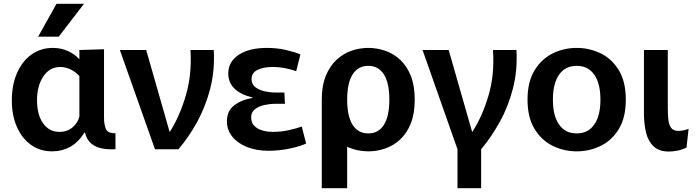

<svg xmlns="http://www.w3.org/2000/svg" viewBox="-20 -782 3664 1006"><path d="M253 11Q190 11 142.5 -23Q95 -57 68.5 -117Q42 -177 42 -256Q42 -337 69 -399Q96 -461 144.5 -496Q193 -531 257 -531Q300 -531 336 -514.5Q372 -498 394 -473H396V-520L525 -524V-166Q525 -131 534.5 -107Q544 -83 585 -84V0Q549 2 515.5 -4Q482 -10 458 -30Q434 -50 425 -88H423Q390 -36 347.5 -12.5Q305 11 253 11ZM291 -91Q333 -91 361 -115.5Q389 -140 396 -172V-383Q377 -405 350.5 -418Q324 -431 296 -431Q240 -431 207 -381.5Q174 -332 174 -257Q174 -180 206 -135.5Q238 -91 291 -91ZM180 -590 276 -762H420L288 -590Z M608 -520H746L869 -90Q920 -169 953 -279.5Q986 -390 978 -520H1100Q1106 -413 1081.5 -318Q1057 -223 1013 -143Q969 -63 915 0H792Z M1386 8Q1325 8 1276 -11Q1227 -30 1198 -65Q1169 -100 1169 -146Q1169 -201 1207 -230Q1245 -259 1303 -269V-271Q1176 -303 1176 -397Q1176 -459 1231 -495Q1286 -531 1378 -531Q1431 -531 1477 -520.5Q1523 -510 1554 -497L1532 -409Q1507 -418 1475 -424.5Q1443 -431 1409 -431Q1359 -431 1328.5 -415.5Q1298 -400 1298 -368Q1298 -340 1319 -324.5Q1340 -309 1369 -303Q1398 -297 1424 -297H1470L1473 -238H1420Q1393 -238 1364 -231.5Q1335 -225 1315.5 -209.5Q1296 -194 1296 -167Q1296 -130 1327.5 -110.5Q1359 -91 1410 -91Q1453 -91 1493.5 -100Q1534 -109 1561 -119L1584 -30Q1555 -16 1500 -4Q1445 8 1386 8Z M1666 204V-260Q1666 -333 1687 -384.5Q1708 -436 1743 -468.5Q1778 -501 1821 -516Q1864 -531 1910 -531Q1955 -531 1998.5 -516Q2042 -501 2077 -468.5Q2112 -436 2132.5 -384.5Q2153 -333 2153 -260Q2153 -187 2132.5 -135.5Q2112 -84 2077 -51.5Q2042 -19 1998.5 -4Q1955 11 1910 11Q1881 11 1853 5Q1825 -1 1799 -13V204ZM1910 -83Q1963 -83 1991.5 -128Q2020 -173 2020 -260Q2020 -347 1991.5 -392Q1963 -437 1910 -437Q1856 -437 1827.5 -392Q1799 -347 1799 -260Q1799 -173 1827.5 -128Q1856 -83 1910 -83Z M2377 204V0L2194 -520H2331L2454 -90Q2506 -169 2539 -279.5Q2572 -390 2563 -520H2686Q2692 -413 2667.5 -318Q2643 -223 2598.5 -143Q2554 -63 2501 0V204Z M3002 11Q2934 11 2875.5 -18Q2817 -47 2780.5 -107Q2744 -167 2744 -260Q2744 -353 2780.5 -413Q2817 -473 2875.5 -502Q2934 -531 3002 -531Q3069 -531 3128 -502Q3187 -473 3223 -413Q3259 -353 3259 -260Q3259 -167 3223 -107Q3187 -47 3128 -18Q3069 11 3002 11ZM3002 -83Q3061 -83 3093.5 -129Q3126 -175 3126 -260Q3126 -345 3093.5 -391Q3061 -437 3002 -437Q2942 -437 2909.5 -391Q2877 -345 2877 -260Q2877 -175 2909.5 -129Q2942 -83 3002 -83Z M3577 -9Q3553 3 3528.5 7.5Q3504 12 3485 12Q3433 12 3404.5 -15Q3376 -42 3365 -87.5Q3354 -133 3354 -189V-520H3479V-215Q3479 -185 3481.5 -158Q3484 -131 3495.5 -113.5Q3507 -96 3535 -96Q3558 -96 3588 -107Z"/></svg>

Font: Murecho Medium
Style: Regular
Weight: 500
Designer: Neil Summerour
Foundry: Positype
Version: Version 1.010; ttfautohint (v1.8.3)